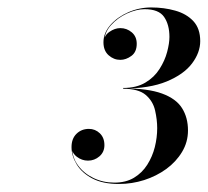

<svg xmlns="http://www.w3.org/2000/svg" viewBox="-20 -932 544 502"><path d="M291 -451Q248.5 -451 221.2 -465.5Q194 -480 180.5 -502.2Q167 -524.5 167 -547.5Q167 -569.5 180 -582.2Q193 -595 212.5 -595Q229 -595 241 -583.5Q253 -572 253 -552.5Q253 -534.5 240 -523.2Q227 -512 210 -512Q194 -512 180.8 -522.2Q167.5 -532.5 167.5 -547.5H168.5Q168.5 -520.5 184 -499.5Q199.5 -478.5 224.5 -466.5Q249.5 -454.5 279 -454.5Q309 -454.5 330.2 -467.2Q351.5 -480 365 -501.2Q378.5 -522.5 384.8 -547.5Q391 -572.5 391 -597Q391 -619 385.5 -643.2Q380 -667.5 361 -683.8Q342 -700 302 -700V-701Q366.5 -701 403.5 -687.5Q440.5 -674 456 -649.2Q471.5 -624.5 471.5 -591Q471.5 -560.5 456 -534.8Q440.5 -509 414.8 -490.2Q389 -471.5 357 -461.2Q325 -451 291 -451ZM302 -700.5V-702Q336.5 -702 360 -716Q383.5 -730 397.2 -751.8Q411 -773.5 417 -796.2Q423 -819 423 -835.5Q423 -867.5 409 -887.8Q395 -908 358 -908Q337 -908 312.2 -896.8Q287.5 -885.5 270 -866Q252.5 -846.5 252.5 -821.5H251.5Q251.5 -838.5 265.8 -848.5Q280 -858.5 294.5 -858.5Q311.5 -858.5 324.5 -847.5Q337.5 -836.5 337.5 -817.5Q337.5 -796 323.5 -785.8Q309.5 -775.5 294.5 -775.5Q277.5 -775.5 264 -787.5Q250.5 -799.5 250.5 -821.5Q250.5 -846 268.8 -866.8Q287 -887.5 315.5 -900Q344 -912.5 375.5 -912.5Q409 -912.5 438.2 -904.2Q467.5 -896 485.5 -876.8Q503.5 -857.5 503.5 -824.5Q503.5 -794.5 482 -766Q460.5 -737.5 415.8 -719Q371 -700.5 302 -700.5Z"/></svg>

Font: Bodoni Moda 72pt SemiBold
Style: Italic
Weight: 600
Italic angle: -13°
Designer: Owen Earl
Foundry: indestructible type
Version: Version 2.004